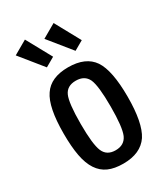

<svg xmlns="http://www.w3.org/2000/svg" viewBox="-194 -870 848 969"><g transform="rotate(-30 229.5 -385.5)"><path d="M46 -272Q46 -426 89 -488Q131 -551 232 -551Q334 -551 377 -488Q419 -425 419 -272Q419 -120 377 -55Q333 10 232 10Q181 10 146 -5.5Q111 -21 88.5 -55Q66 -89 56 -142.5Q46 -196 46 -272ZM145 -272Q145 -152 163 -110Q181 -68 232 -68Q283 -68 302 -110Q320 -152 320 -272Q320 -393 302 -433Q283 -473 232 -473Q181 -473 163 -433Q145 -393 145 -272ZM361 -635 307 -604 201 -735 281 -781ZM194 -635 140 -604 34 -735 114 -781Z"/></g></svg>

Font: Medium
Style: Regular
Weight: 500
Designer: Fernando Haro
Foundry: deFharo
Version: Version 1.787